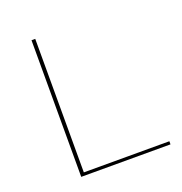

<svg xmlns="http://www.w3.org/2000/svg" viewBox="-121 -763 824 869"><g transform="rotate(-20 291.5 -329.0)"><path d="M554 -15V0H124V-658H142V-15Z"/></g></svg>

Font: Ysabeau Infant Thin
Style: Regular
Weight: 200
Designer: Christian Thalmann (Catharsis Fonts)
Version: Version 0.003